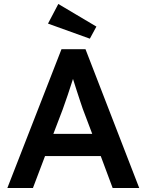

<svg xmlns="http://www.w3.org/2000/svg" viewBox="-20 -948 739 968"><path d="M17 0 290 -700H411L682 0H548L488 -161H207L146 0ZM296 -396 249 -273H445L397 -400Q393 -411 384.5 -437Q376 -463 366 -493.5Q356 -524 348 -550Q336 -512 321.5 -469Q307 -426 296 -396ZM433 -753 222 -829 274 -928 466 -814Z"/></svg>

Font: Readex Pro Medium
Style: Regular
Weight: 500
Designer: Bonnie Shaver-Troup, Thomas Jockin
Foundry: Lexend
Version: Version 1.204; ttfautohint (v1.8.4.7-5d5b)